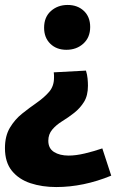

<svg xmlns="http://www.w3.org/2000/svg" viewBox="-20 -569 487 775"><path d="M327 -284Q332 -268 333.5 -252Q335 -236 335 -223Q335 -183 319 -157.5Q303 -132 279.5 -113.5Q256 -95 231.5 -80Q207 -65 191 -46Q175 -27 175 -1Q175 30 198 44.5Q221 59 257 59Q286 59 322 50.5Q358 42 393 30L429 140Q317 186 207 186Q150 186 103 170.5Q56 155 28 120.5Q0 86 0 29Q0 -20 20 -53.5Q40 -87 69.5 -110.5Q99 -134 128.5 -154.5Q158 -175 178 -198Q198 -221 198 -255Q198 -259 198 -265.5Q198 -272 197 -277ZM344 -460Q344 -418 316.5 -393Q289 -368 248 -368Q208 -368 183 -392.5Q158 -417 158 -457Q158 -500 185.5 -524.5Q213 -549 253 -549Q293 -549 318.5 -525Q344 -501 344 -460Z"/></svg>

Font: Bitter Thin ExtraBold
Style: Regular
Weight: 800
Version: Version 3.020